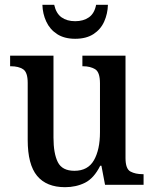

<svg xmlns="http://www.w3.org/2000/svg" viewBox="-20 -767 639 797"><path d="M250 10Q173 10 134 -37Q95 -84 95 -186V-423Q95 -467 76 -479.5Q57 -492 25 -492H22V-536H202V-196Q202 -130 220 -94Q238 -58 289 -58Q345 -58 370 -102Q395 -146 395 -218V-421Q395 -468 374.5 -480Q354 -492 325 -492H322V-536H501V-111Q501 -66 521.5 -55Q542 -44 572 -44H576V0H416L401 -79H396Q370 -27 333 -8.5Q296 10 250 10ZM292 -606Q247 -606 217 -625.5Q187 -645 172 -677.5Q157 -710 156 -747H205Q213 -711 235.5 -695Q258 -679 292 -679Q326 -679 349 -695Q372 -711 379 -747H428Q427 -710 412.5 -677.5Q398 -645 368 -625.5Q338 -606 292 -606Z"/></svg>

Font: Noto Serif Khmer SemiCondensed Medium
Style: Regular
Weight: 500
Width: 4
Designer: Danh Hong and the Monotype Design Team
Foundry: Monotype Imaging Inc.
Version: Version 2.004; ttfautohint (v1.8.4.7-5d5b)